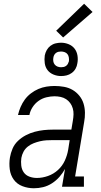

<svg xmlns="http://www.w3.org/2000/svg" viewBox="-20 -997 540 1025"><path d="M161 8Q161 8 161 8Q161 8 161 8Q129 8 100 -3Q71 -14 53.5 -38Q36 -62 32 -93.5Q28 -125 33 -156Q37 -180 47 -203.5Q57 -227 76 -245Q95 -263 118 -275Q141 -287 165.5 -293.5Q190 -300 214 -302.5Q238 -305 262 -305H361L369 -353Q372 -370 372.5 -386.5Q373 -403 368.5 -418.5Q364 -434 355 -446.5Q346 -459 333 -467.5Q320 -476 304 -479.5Q288 -483 271 -483Q250 -483 227.5 -477.5Q205 -472 186 -458.5Q167 -445 154 -425Q141 -405 137 -383H76Q81 -405 90 -426Q99 -447 112.5 -465.5Q126 -484 145 -498.5Q164 -513 185 -522Q206 -531 228 -534.5Q250 -538 271 -538Q297 -538 322 -533.5Q347 -529 367.5 -517Q388 -505 403.5 -486Q419 -467 426 -444Q433 -421 433.5 -395.5Q434 -370 429 -344L381 -55H428V0H311L327 -95Q315 -73 297.5 -53Q280 -33 257.5 -18.5Q235 -4 210.5 2Q186 8 161 8ZM177 -47Q206 -47 236 -57.5Q266 -68 289.5 -89.5Q313 -111 326 -139.5Q339 -168 344 -198L352 -249H262Q245 -249 228 -248Q211 -247 194 -243Q177 -239 160 -232.5Q143 -226 128.5 -214.5Q114 -203 105.5 -187Q97 -171 94 -154Q91 -134 93.5 -113Q96 -92 107 -76.5Q118 -61 137 -54Q156 -47 177 -47ZM306 -591Q285 -591 265.5 -599Q246 -607 234 -622.5Q222 -638 219 -659Q216 -680 219 -701Q222 -716 229.5 -729.5Q237 -743 249.5 -752.5Q262 -762 277 -765.5Q292 -769 306 -769Q327 -769 346.5 -761Q366 -753 378 -737.5Q390 -722 393.5 -701Q397 -680 393 -659Q391 -644 383.5 -630.5Q376 -617 363 -607.5Q350 -598 335.5 -594.5Q321 -591 306 -591ZM306 -638Q313 -638 320 -639.5Q327 -641 333 -645.5Q339 -650 342.5 -656.5Q346 -663 348 -670Q349 -680 347.5 -690Q346 -700 340.5 -707.5Q335 -715 325.5 -718.5Q316 -722 306 -722Q299 -722 292 -720.5Q285 -719 279 -714.5Q273 -710 269.5 -703.5Q266 -697 265 -690Q263 -680 264.5 -670Q266 -660 272 -652.5Q278 -645 287 -641.5Q296 -638 306 -638ZM317 -797 280 -833 429 -977 474 -933Z"/></svg>

Font: Iosevka Slab Light Oblique
Style: Regular
Weight: 300
Italic angle: -9°
Monospace: yes
Designer: Belleve Invis
Foundry: Belleve Invis
Version: Version 11.1.1; ttfautohint (v1.8.3)